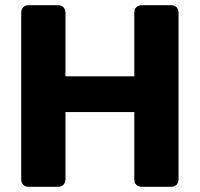

<svg xmlns="http://www.w3.org/2000/svg" viewBox="-20 -722 771 742"><path d="M62 -672V-30C62 -11 73 0 92 0H203C222 0 233 -11 233 -30V-289H499V-30C499 -11 510 0 529 0H640C659 0 670 -11 670 -30V-672C670 -691 659 -702 640 -702H529C510 -702 499 -691 499 -672V-427H233V-672C233 -691 222 -702 203 -702H92C73 -702 62 -691 62 -672Z"/></svg>

Font: Arvore Sans
Style: Bold
Weight: 700
Designer: Jonny Pinhorn (Latin) Dan Schunck (customization for Arvore)
Version: Version 1.000;Glyphs 3.3 (3305)